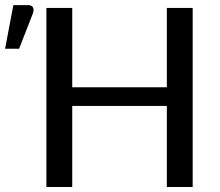

<svg xmlns="http://www.w3.org/2000/svg" viewBox="-94 -749 880 769"><path d="M677.7 0H574.2V-324.7H195.3V0H91.8V-717.3H195.3V-399.4H574.2V-717.3H677.7ZM18.6 -728.5Q33.2 -728.5 38.1 -719.2Q43 -710 37.6 -694.8L-17.6 -553.7H-73.7L-40.5 -728.5Z"/></svg>

Font: Lato-Medium
Style: Regular
Weight: 500
Designer: Lukasz Dziedzic
Foundry: tyPoland Lukasz Dziedzic
Version: Version 2.006; 2014-01-15